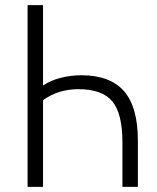

<svg xmlns="http://www.w3.org/2000/svg" viewBox="-20 -725 609 745"><path d="M87 0V-705H147V-393Q174 -412 213.5 -422.5Q253 -433 296 -433Q407 -433 461 -371.5Q515 -310 515 -179V0H455V-173Q455 -285 415.5 -332Q376 -379 284 -379Q245 -379 210 -368Q175 -357 147 -336V0Z"/></svg>

Font: Nunito Sans 10pt Condensed Light
Style: Regular
Weight: 300
Width: 3
Designer: Vernon Adams
Foundry: Vernon Adams
Version: Version 3.101;gftools[0.9.27]